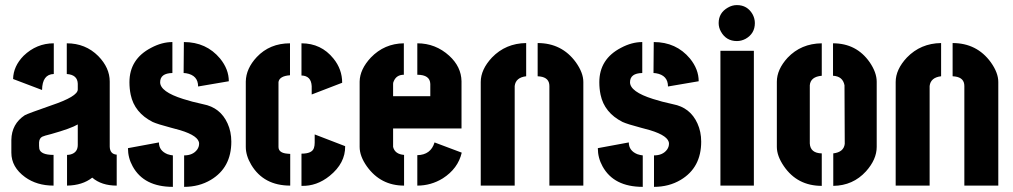

<svg xmlns="http://www.w3.org/2000/svg" viewBox="-20 -726 3962 751"><path d="M24.4 -128.9Q24.4 -72.3 78.1 -33.2Q124 0 189.5 0V-120.1Q139.6 -120.1 133.8 -143.6Q132.8 -149.4 132.8 -155.3V-168.9Q133.8 -185.5 145.5 -191.4Q150.4 -194.3 181.6 -202.1Q257.8 -223.6 284.2 -239.3V-159.2Q284.2 -129.9 256.8 -122.1Q250 -120.1 242.2 -120.1V0Q302.7 -1 340.8 -31.2Q377 0 436.5 0V-121.1Q410.2 -123 409.2 -152.3V-407.2Q409.2 -460.9 364.3 -506.8Q314.5 -556.6 241.2 -556.6V-436.5Q283.2 -433.6 284.2 -398.4V-376Q284.2 -348.6 179.7 -313.5Q89.8 -282.2 77.1 -275.4Q25.4 -241.2 24.4 -178.7ZM31.2 -417 144.5 -374Q145.5 -435.5 190.4 -436.5V-556.6Q123 -556.6 72.3 -507.8Q32.2 -466.8 31.2 -417Z M480.5 -146.5 601.6 -168.9Q601.6 -136.7 634.8 -123Q646.5 -119.1 656.2 -118.2V4.9Q543 4.9 499 -75.2Q480.5 -108.4 480.5 -146.5ZM486.3 -404.3Q486.3 -495.1 571.3 -539.1Q613.3 -561.5 654.3 -561.5V-440.4Q606.4 -439.5 606.4 -404.3Q606.4 -367.2 696.3 -338.9Q729.5 -328.1 774.4 -318.4Q841.8 -305.7 870.1 -243.2Q884.8 -210.9 884.8 -171.9Q884.8 -70.3 804.7 -22.5Q758.8 4.9 700.2 4.9V-118.2Q734.4 -118.2 751 -140.6Q758.8 -151.4 758.8 -164.1Q758.8 -194.3 684.6 -216.8Q672.9 -219.7 648.4 -226.6Q596.7 -240.2 577.1 -249Q505.9 -285.2 491.2 -355.5Q486.3 -378.9 486.3 -404.3ZM698.2 -440.4 699.2 -561.5Q787.1 -561.5 840.8 -497.1Q875 -455.1 875 -408.2L754.9 -387.7Q754.9 -431.6 708 -439.5Q702.1 -440.4 698.2 -440.4Z M941.4 -151.4V-407.2Q942.4 -458 984.4 -502.9Q1035.2 -556.6 1114.3 -556.6V-431.6Q1073.2 -428.7 1069.3 -405.3V-151.4Q1069.3 -127.9 1103.5 -125Q1109.4 -124 1115.2 -124V0Q1011.7 0 962.9 -81.1Q941.4 -117.2 941.4 -151.4ZM1159.2 -430.7V-556.6Q1236.3 -556.6 1284.2 -497.1Q1318.4 -455.1 1318.4 -402.3L1199.2 -356.4V-388.7Q1197.3 -429.7 1159.2 -430.7ZM1159.2 1V-125Q1201.2 -125 1208 -147.5Q1210.9 -156.2 1210.9 -168V-200.2L1330.1 -154.3Q1331.1 -87.9 1269.5 -38.1Q1218.8 2.9 1159.2 1Z M1386.7 -151.4V-407.2Q1387.7 -455.1 1430.7 -501Q1483.4 -555.7 1559.6 -556.6V-433.6Q1531.2 -433.6 1520.5 -409.2Q1517.6 -403.3 1517.6 -398.4V-349.6H1663.1V-397.5Q1662.1 -433.6 1612.3 -433.6V-556.6Q1683.6 -556.6 1737.3 -507.8Q1784.2 -464.8 1785.2 -408.2V-223.6H1517.6V-151.4Q1524.4 -123 1560.5 -120.1V0Q1468.8 0 1415 -75.2Q1386.7 -115.2 1386.7 -151.4ZM1612.3 0V-119.1Q1665 -120.1 1679.7 -168.9L1786.1 -128.9Q1771.5 -66.4 1711.9 -28.3Q1666 0 1612.3 0Z M1860.4 0V-405.3Q1860.4 -454.1 1904.3 -501Q1958 -556.6 2038.1 -557.6V-427.7Q1997.1 -422.9 1993.2 -389.6V0ZM2083 -427.7V-557.6Q2177.7 -557.6 2232.4 -482.4Q2261.7 -441.4 2261.7 -405.3V0H2128.9V-389.6Q2128.9 -421.9 2092.8 -426.8Q2087.9 -427.7 2083 -427.7Z M2318.4 -146.5 2439.5 -168.9Q2439.5 -136.7 2472.7 -123Q2484.4 -119.1 2494.1 -118.2V4.9Q2380.9 4.9 2336.9 -75.2Q2318.4 -108.4 2318.4 -146.5ZM2324.2 -404.3Q2324.2 -495.1 2409.2 -539.1Q2451.2 -561.5 2492.2 -561.5V-440.4Q2444.3 -439.5 2444.3 -404.3Q2444.3 -367.2 2534.2 -338.9Q2567.4 -328.1 2612.3 -318.4Q2679.7 -305.7 2708 -243.2Q2722.7 -210.9 2722.7 -171.9Q2722.7 -70.3 2642.6 -22.5Q2596.7 4.9 2538.1 4.9V-118.2Q2572.3 -118.2 2588.9 -140.6Q2596.7 -151.4 2596.7 -164.1Q2596.7 -194.3 2522.5 -216.8Q2510.7 -219.7 2486.3 -226.6Q2434.6 -240.2 2415 -249Q2343.8 -285.2 2329.1 -355.5Q2324.2 -378.9 2324.2 -404.3ZM2536.1 -440.4 2537.1 -561.5Q2625 -561.5 2678.7 -497.1Q2712.9 -455.1 2712.9 -408.2L2592.8 -387.7Q2592.8 -431.6 2545.9 -439.5Q2540 -440.4 2536.1 -440.4Z M2791 -635.7Q2791 -675.8 2827.1 -696.3Q2843.8 -706.1 2862.3 -706.1Q2903.3 -706.1 2923.8 -669.9Q2932.6 -653.3 2932.6 -635.7Q2932.6 -594.7 2896.5 -574.2Q2879.9 -565.4 2862.3 -565.4Q2820.3 -565.4 2799.8 -602.5Q2791 -618.2 2791 -635.7ZM2797.9 0V-527.3H2928.7V0Z M3018.6 -151.4V-406.2Q3018.6 -454.1 3060.5 -500Q3113.3 -555.7 3194.3 -556.6V-429.7Q3150.4 -425.8 3147.5 -392.6V-165Q3149.4 -127 3194.3 -126V1Q3098.6 1 3045.9 -76.2Q3018.6 -116.2 3018.6 -151.4ZM3239.3 1V-126Q3280.3 -130.9 3284.2 -163.1L3283.2 -392.6Q3276.4 -427.7 3238.3 -429.7V-556.6Q3330.1 -556.6 3381.8 -482.4Q3409.2 -442.4 3409.2 -406.2V-151.4Q3409.2 -102.5 3367.2 -55.7Q3316.4 0 3239.3 1Z M3483.4 0V-405.3Q3483.4 -454.1 3527.3 -501Q3581.1 -556.6 3661.1 -557.6V-427.7Q3620.1 -422.9 3616.2 -389.6V0ZM3706.1 -427.7V-557.6Q3800.8 -557.6 3855.5 -482.4Q3884.8 -441.4 3884.8 -405.3V0H3752V-389.6Q3752 -421.9 3715.8 -426.8Q3710.9 -427.7 3706.1 -427.7Z"/></svg>

Font: Post No Bills Colombo
Style: ExtraBold
Weight: 900
Designer: Kosala Senevirathne, Siva Puranthara, Lasantha Premarathna, Tharique Azeez
Foundry: Mooniak
Version: Version 1.220 ; ttfautohint (v1.5)